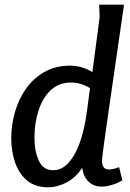

<svg xmlns="http://www.w3.org/2000/svg" viewBox="-20 -786 553 819"><path d="M405 -712 403 -766H509Q490 -633 473 -517Q456 -401 443 -310.5Q430 -220 422.5 -165Q415 -110 415 -99Q415 -85 421.5 -74Q428 -63 445 -63Q454 -63 466.5 -66Q479 -69 488 -73L502 -17Q483 -5 458.5 2.5Q434 10 413 10Q379 10 357 -12Q335 -34 332 -67H328Q302 -27 262.5 -7Q223 13 187 13Q130 13 95.5 -16Q61 -45 44.5 -92.5Q28 -140 28 -197Q28 -252 43.5 -307Q59 -362 90.5 -407Q122 -452 169.5 -479Q217 -506 280 -506Q301 -506 326 -499.5Q351 -493 374 -478ZM127 -199Q127 -142 145.5 -101Q164 -60 206 -60Q238 -60 262.5 -82Q287 -104 305 -141Q323 -178 334.5 -224.5Q346 -271 352 -320L364 -410Q324 -434 284 -434Q231 -434 196.5 -401.5Q162 -369 144.5 -315Q127 -261 127 -199Z"/></svg>

Font: Rosario SemiBold
Style: Italic
Weight: 600
Italic angle: -8.05°
Designer: Hector Gatti
Foundry: Omnibus Type
Version: Version 1.101; ttfautohint (v1.8.1.43-b0c9)